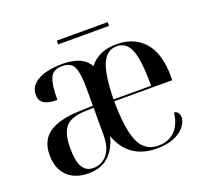

<svg xmlns="http://www.w3.org/2000/svg" viewBox="-117 -804 1023 954"><g transform="rotate(-20 394.5 -327.0)"><path d="M197 10Q127 10 86 -29.5Q45 -69 45 -142Q45 -218 97 -255Q149 -292 254 -296L331 -299V-392Q331 -468 316.5 -502Q302 -536 254 -536Q206 -536 190.5 -501Q175 -466 175 -386Q129 -386 106 -400Q83 -414 83 -446Q83 -480 106.5 -502.5Q130 -525 170 -535.5Q210 -546 259 -546Q309 -546 345 -531.5Q381 -517 401 -483Q451 -546 544 -546Q638 -546 691.5 -485Q745 -424 745 -304V-283H438Q439 -180 453 -118Q467 -56 496 -28.5Q525 -1 571 -1Q621 -1 655 -31.5Q689 -62 699 -130Q713 -127 719.5 -117Q726 -107 726 -94Q726 -72 707.5 -47.5Q689 -23 652 -6.5Q615 10 558 10Q483 10 433 -25.5Q383 -61 360 -128Q343 -62 303 -26Q263 10 197 10ZM637 -293Q637 -427 615.5 -481.5Q594 -536 543 -536Q491 -536 466 -481.5Q441 -427 438 -293ZM228 -7Q274 -7 302.5 -42.5Q331 -78 331 -142V-288L278 -286Q208 -282 180.5 -248.5Q153 -215 153 -139Q153 -70 171.5 -38.5Q190 -7 228 -7ZM273 -644V-664H542V-644Z"/></g></svg>

Font: Noto Serif Display SemiCondensed Medium
Style: Regular
Weight: 500
Width: 4
Designer: Monotype Design Team
Foundry: Monotype Imaging Inc.
Version: Version 2.009